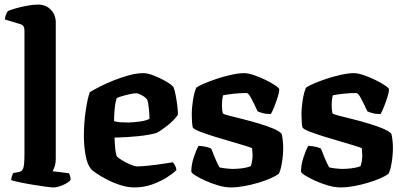

<svg xmlns="http://www.w3.org/2000/svg" viewBox="-20 -820 1781 840"><path d="M214 0Q204 0 178.5 -3.5Q153 -7 122.5 -12Q92 -17 66 -22.5Q40 -28 29 -32Q29 -40 32 -49Q35 -58 38 -63L60 -67Q77 -69 82 -84.5Q87 -100 87 -146V-688Q87 -696 83.5 -703.5Q80 -711 70 -714L1 -735Q3 -748 7 -758Q11 -768 15 -772Q26 -777 49 -783.5Q72 -790 98.5 -795Q125 -800 146 -800Q181 -800 202.5 -777.5Q224 -755 224 -721V-127Q224 -106 219 -91.5Q214 -77 210 -71L282 -62Q284 -58 286.5 -50Q289 -42 289 -33Q280 -21 255.5 -10.5Q231 0 214 0Z M568 0Q540 0 509 -9.5Q478 -19 450 -33.5Q422 -48 402 -61.5Q382 -75 377 -82Q361 -103 354 -143Q347 -183 347 -226Q347 -282 355 -336Q363 -390 373 -417Q388 -426 415 -440Q442 -454 475.5 -467.5Q509 -481 543.5 -490.5Q578 -500 608 -500Q626 -500 653 -489.5Q680 -479 704.5 -465Q729 -451 739 -439Q744 -427 748.5 -403.5Q753 -380 756 -355.5Q759 -331 758 -317Q739 -291 710.5 -269Q682 -247 664 -238Q632 -229 582.5 -224Q533 -219 481 -218Q482 -185 485 -162.5Q488 -140 492 -135Q496 -130 513 -119.5Q530 -109 549.5 -100.5Q569 -92 580 -92Q597 -92 627 -95Q657 -98 687 -102.5Q717 -107 736 -110Q741 -105 745.5 -97Q750 -89 752 -76Q737 -61 709.5 -43.5Q682 -26 645.5 -13Q609 0 568 0ZM542 -284Q567 -285 593 -288.5Q619 -292 634 -300Q634 -315 631.5 -343Q629 -371 624 -384Q617 -394 601 -403Q585 -412 576 -412Q567 -412 550 -408.5Q533 -405 516 -400Q499 -395 491 -391Q484 -371 481.5 -341.5Q479 -312 479 -290Q492 -286 509.5 -285Q527 -284 542 -284Z M990 0Q965 0 935.5 -8.5Q906 -17 879.5 -29Q853 -41 835.5 -52Q818 -63 817 -69Q817 -99 827.5 -131Q838 -163 849 -182Q867 -181 882 -177.5Q897 -174 904 -170Q910 -154 920 -130Q930 -106 940 -88Q950 -85 968.5 -83Q987 -81 999 -81Q1016 -81 1037.5 -83.5Q1059 -86 1077 -93Q1080 -99 1082.5 -113Q1085 -127 1085 -142Q1085 -149 1084 -157.5Q1083 -166 1083 -171Q1080 -174 1054 -182Q1028 -190 991.5 -200.5Q955 -211 918 -222.5Q881 -234 854 -244.5Q827 -255 823 -263Q821 -273 820 -288.5Q819 -304 819 -318Q819 -350 824.5 -383.5Q830 -417 839 -437Q851 -445 875.5 -455.5Q900 -466 930.5 -476Q961 -486 992.5 -493Q1024 -500 1049 -500Q1065 -500 1090.5 -491.5Q1116 -483 1141.5 -470.5Q1167 -458 1184 -446.5Q1201 -435 1202 -429Q1202 -418 1195.5 -397Q1189 -376 1180.5 -354.5Q1172 -333 1165 -321Q1143 -321 1128 -325.5Q1113 -330 1107 -333Q1092 -366 1079.5 -389.5Q1067 -413 1059 -413Q1031 -413 1003 -410Q975 -407 956 -403Q953 -392 952 -380.5Q951 -369 951 -360Q951 -338 955 -324Q958 -320 982 -314Q1006 -308 1040 -299.5Q1074 -291 1109.5 -280.5Q1145 -270 1173 -258.5Q1201 -247 1212 -235Q1215 -225 1217 -207Q1219 -189 1219 -173Q1219 -140 1213 -105.5Q1207 -71 1199 -59Q1187 -50 1163 -39.5Q1139 -29 1108.5 -20Q1078 -11 1047 -5.5Q1016 0 990 0Z M1470 0Q1445 0 1415.5 -8.5Q1386 -17 1359.5 -29Q1333 -41 1315.5 -52Q1298 -63 1297 -69Q1297 -99 1307.5 -131Q1318 -163 1329 -182Q1347 -181 1362 -177.5Q1377 -174 1384 -170Q1390 -154 1400 -130Q1410 -106 1420 -88Q1430 -85 1448.5 -83Q1467 -81 1479 -81Q1496 -81 1517.5 -83.5Q1539 -86 1557 -93Q1560 -99 1562.5 -113Q1565 -127 1565 -142Q1565 -149 1564 -157.5Q1563 -166 1563 -171Q1560 -174 1534 -182Q1508 -190 1471.5 -200.5Q1435 -211 1398 -222.5Q1361 -234 1334 -244.5Q1307 -255 1303 -263Q1301 -273 1300 -288.5Q1299 -304 1299 -318Q1299 -350 1304.5 -383.5Q1310 -417 1319 -437Q1331 -445 1355.5 -455.5Q1380 -466 1410.5 -476Q1441 -486 1472.5 -493Q1504 -500 1529 -500Q1545 -500 1570.5 -491.5Q1596 -483 1621.5 -470.5Q1647 -458 1664 -446.5Q1681 -435 1682 -429Q1682 -418 1675.5 -397Q1669 -376 1660.5 -354.5Q1652 -333 1645 -321Q1623 -321 1608 -325.5Q1593 -330 1587 -333Q1572 -366 1559.5 -389.5Q1547 -413 1539 -413Q1511 -413 1483 -410Q1455 -407 1436 -403Q1433 -392 1432 -380.5Q1431 -369 1431 -360Q1431 -338 1435 -324Q1438 -320 1462 -314Q1486 -308 1520 -299.5Q1554 -291 1589.5 -280.5Q1625 -270 1653 -258.5Q1681 -247 1692 -235Q1695 -225 1697 -207Q1699 -189 1699 -173Q1699 -140 1693 -105.5Q1687 -71 1679 -59Q1667 -50 1643 -39.5Q1619 -29 1588.5 -20Q1558 -11 1527 -5.5Q1496 0 1470 0Z"/></svg>

Font: Texturina
Style: Bold
Weight: 700
Designer: Guillermo Torres Carreño
Foundry: Omnibus-Type
Version: Version 1.002; ttfautohint (v1.8.3)